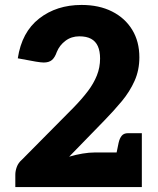

<svg xmlns="http://www.w3.org/2000/svg" viewBox="-20 -757 641 777"><path d="M42 0V-50Q42 -65 48 -81.5Q54 -98 69 -111L279 -323Q312 -357 335.5 -388Q359 -419 372 -451.5Q385 -484 385 -520Q385 -550 376 -570Q367 -590 348.5 -600Q330 -610 301 -610Q269 -610 245 -592Q221 -574 210 -547Q202 -524 190 -514Q178 -504 157 -504Q147 -504 125.5 -507.5Q104 -511 52 -521Q68 -627 138.5 -682Q209 -737 310 -737Q381 -737 433.5 -710.5Q486 -684 515 -636.5Q544 -589 544 -525Q544 -473 524.5 -429.5Q505 -386 473 -347.5Q441 -309 402 -269L260 -123Q287 -131 314 -135.5Q341 -140 364 -140H554V0ZM446 -111 460 -179Q464 -197 472.5 -207.5Q481 -218 498 -218H554V-140Z"/></svg>

Font: Aleo Black
Style: Regular
Weight: 900
Designer: Alessio Laiso
Foundry: Alessio Laiso
Version: Version 2.001;gftools[0.9.29]